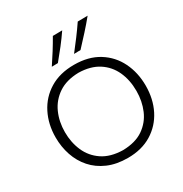

<svg xmlns="http://www.w3.org/2000/svg" viewBox="-218 -1136 1253 1312"><g transform="rotate(-30 409.0 -480.0)"><path d="M412.5 10.5Q323 10.5 255.8 -18.8Q188.5 -48 143.5 -99Q98.5 -150 76 -216.5Q53.5 -283 53.5 -357.5Q53.5 -461 95.8 -544.5Q138 -628 217.8 -676.8Q297.5 -725.5 409.5 -725.5Q523.5 -725.5 602.8 -676.2Q682 -627 723 -543.5Q764 -460 764 -357.5Q764 -252.5 721.8 -169.2Q679.5 -86 600.8 -37.8Q522 10.5 412.5 10.5ZM410 -52.5Q508.5 -54.5 570.5 -97.2Q632.5 -140 661.8 -208.8Q691 -277.5 691 -357.5Q691 -444 659.8 -512.2Q628.5 -580.5 566 -620.8Q503.5 -661 410 -663Q314 -661 251 -618.8Q188 -576.5 157.2 -507.8Q126.5 -439 126.5 -357.5Q126.5 -276 156.5 -207.5Q186.5 -139 249.2 -96.8Q312 -54.5 410 -52.5ZM448 -789.5Q483 -834 516.5 -878.8Q550 -923.5 580.5 -968.5L659 -969.5Q621.5 -923.5 581.2 -879.2Q541 -835 499.5 -790.5ZM272.5 -789.5Q302.5 -834 330.5 -878.8Q358.5 -923.5 384 -968.5L458.5 -969.5Q427 -923.5 392.5 -879.2Q358 -835 321 -790.5Z"/></g></svg>

Font: Commissioner Flair Light
Style: Regular
Weight: 300
Designer: Kostas Bartsokas
Foundry: Kostas Bartsokas
Version: Version 1.000; ttfautohint (v1.8.3)